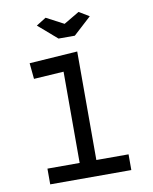

<svg xmlns="http://www.w3.org/2000/svg" viewBox="-91 -895 767 963"><g transform="rotate(-10 293.0 -413.5)"><path d="M89.8 -616.2 335 -632.8V-80.1H499V0H85.9V-80.1H250V-544.9L97.7 -535.2ZM336.9 -712.9H253.9L158.2 -795.9L208 -827.1L296.9 -780.3L376 -827.1L427.7 -795.9Z"/></g></svg>

Font: Thabit-Bold
Style: Bold
Weight: 700
Designer: Regenerated by Nadim Shaikli
Foundry: MAK Alagha
Version: 0.01